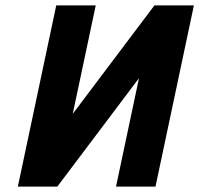

<svg xmlns="http://www.w3.org/2000/svg" viewBox="-20 -690 737 710"><path d="M697 -670H551L249 -269L334 -670H188L46 0H192L494 -401L409 0H555Z"/></svg>

Font: LT Wave Mono Black
Style: Italic
Weight: 900
Designer: Daniel Lyons
Version: Version 2.5 (Glyphs App)